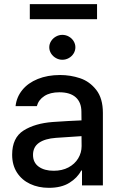

<svg xmlns="http://www.w3.org/2000/svg" viewBox="-20 -902 583 934"><path d="M237.3 -308.6Q270.5 -311 309.8 -313.2Q349.1 -315.4 376.5 -316.4L376 -358.4Q376 -403.8 348.6 -428.5Q321.3 -453.1 268.6 -453.1Q224.1 -453.1 195.8 -434.8Q167.5 -416.5 159.2 -385.7H55.7Q60.5 -429.7 88.4 -464.1Q116.2 -498.5 163.8 -517.8Q211.4 -537.1 272.5 -537.1Q322.8 -537.1 369.4 -521.5Q416 -505.9 448.2 -464.8Q480.5 -423.8 480.5 -352.5V0H378.9V-72.3H375Q356.9 -37.1 317.6 -12.7Q278.3 11.7 217.8 11.7Q167 11.7 126.5 -7.3Q85.9 -26.4 62.5 -62.7Q39.1 -99.1 39.1 -149.4Q39.1 -231.9 94.7 -267.1Q150.4 -302.2 237.3 -308.6ZM241.2 -71.3Q282.2 -71.3 313 -87.6Q343.8 -104 360.4 -131.6Q377 -159.2 377 -191.4L376.5 -239.7L252 -231.4Q198.7 -227.5 169.7 -207.3Q140.6 -187 140.6 -148.4Q140.6 -111.3 168.2 -91.3Q195.8 -71.3 241.2 -71.3ZM219.7 -671.9Q219.7 -688 228.5 -701.9Q237.3 -715.8 252 -724.1Q266.6 -732.4 283.2 -732.4Q300.3 -732.4 314.9 -724.1Q329.6 -715.8 338.1 -701.9Q346.7 -688 346.7 -671.9Q346.7 -655.8 338.1 -641.8Q329.6 -627.9 314.9 -619.6Q300.3 -611.3 283.2 -611.3Q266.6 -611.3 252 -619.6Q237.3 -627.9 228.5 -641.8Q219.7 -655.8 219.7 -671.9ZM452.1 -808.6H125V-881.8H452.1Z"/></svg>

Font: Pretendard Medium
Style: Regular
Weight: 500
Designer: Base glyphs from Inter by Rasmus Andersson; Hangeul glyphs from Noto Sans CJK(Source Han Sans) by Jang Soo-young and Kan
Foundry: Kil Hyung-jin
Version: Version 1.309